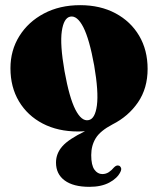

<svg xmlns="http://www.w3.org/2000/svg" viewBox="-20 -498 613 744"><path d="M290.5 -478Q368.5 -478 427.5 -446.5Q486.5 -415 519.2 -359.5Q552 -304 552 -231Q552 -156 514.8 -101.5Q477.5 -47 416 -16Q368.5 9 351 37.5Q333.5 66 333.5 103Q333.5 142 345.8 159.2Q358 176.5 376.5 176.5Q390.5 176.5 401.8 169Q413 161.5 421.5 151Q431.5 140.5 441 144Q446 145.5 448.8 152Q451.5 158.5 446.5 168.5Q434.5 193 403.5 209.5Q372.5 226 326.5 226Q264 226 230.5 201.2Q197 176.5 197 132Q197 97 221.5 69Q246 41 309.5 10.5Q301.5 11 294.8 11.2Q288 11.5 282.5 11.5Q204.5 11.5 145.5 -19.2Q86.5 -50 53.5 -105.2Q20.5 -160.5 20.5 -233.5Q20.5 -303 55 -358.2Q89.5 -413.5 150.5 -445.8Q211.5 -478 290.5 -478ZM323 -32.5Q348.5 -37 355.5 -89.5Q362.5 -142 345 -244Q326.5 -346.5 302.8 -392.8Q279 -439 252 -433.5Q227 -428.5 219.5 -377Q212 -325.5 230 -222.5Q248.5 -119.5 272.2 -73.2Q296 -27 323 -32.5Z"/></svg>

Font: Fraunces 72pt Black
Style: Regular
Weight: 900
Version: Version 1.000;[0bf87f6ff]